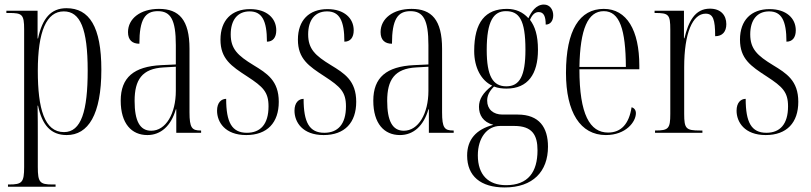

<svg xmlns="http://www.w3.org/2000/svg" viewBox="-20 -583 3560 843"><path d="M15 237H224V227H210C155 227 146 218 146 150V21C146 -27 146 -70 145 -119H147C165 -34 203 10 273 10C367 10 425 -79 425 -277C425 -466 372 -547 272 -547C203 -547 166 -502 147 -414H145V-536H8V-526H20C77 -526 86 -520 86 -454V150C86 218 77 227 20 227H15ZM261 -3C175 -3 146 -106 146 -272C146 -445 184 -533 260 -533C332 -533 365 -458 365 -273C365 -96 337 -3 261 -3Z M627 10C686 10 731 -30 752 -103H754V0H863V-10H861C823 -10 812 -21 812 -90V-369C812 -496 766 -544 678 -544C596 -544 542 -501 542 -442C542 -407 561 -391 592 -391C592 -498 617 -534 673 -534C729 -534 752 -497 752 -385V-300L688 -297C568 -291 510 -243 510 -141C510 -40 558 10 627 10ZM644 -9C594 -9 571 -52 571 -140C571 -232 603 -282 699 -287L752 -290V-184C752 -84 708 -9 644 -9Z M1061 10C1154 10 1204 -45 1204 -136C1204 -229 1152 -261 1093 -297C1024 -339 993 -368 993 -432C993 -494 1022 -533 1076 -533C1130 -533 1152 -493 1152 -400C1178 -400 1193 -418 1193 -450C1193 -503 1151 -543 1078 -543C997 -543 948 -494 948 -409C948 -325 995 -293 1066 -247C1135 -202 1159 -179 1159 -116C1159 -37 1123 0 1064 0C998 0 973 -46 973 -149C952 -149 933 -133 933 -97C933 -47 968 10 1061 10Z M1401 10C1494 10 1544 -45 1544 -136C1544 -229 1492 -261 1433 -297C1364 -339 1333 -368 1333 -432C1333 -494 1362 -533 1416 -533C1470 -533 1492 -493 1492 -400C1518 -400 1533 -418 1533 -450C1533 -503 1491 -543 1418 -543C1337 -543 1288 -494 1288 -409C1288 -325 1335 -293 1406 -247C1475 -202 1499 -179 1499 -116C1499 -37 1463 0 1404 0C1338 0 1313 -46 1313 -149C1292 -149 1273 -133 1273 -97C1273 -47 1308 10 1401 10Z M1736 10C1795 10 1840 -30 1861 -103H1863V0H1972V-10H1970C1932 -10 1921 -21 1921 -90V-369C1921 -496 1875 -544 1787 -544C1705 -544 1651 -501 1651 -442C1651 -407 1670 -391 1701 -391C1701 -498 1726 -534 1782 -534C1838 -534 1861 -497 1861 -385V-300L1797 -297C1677 -291 1619 -243 1619 -141C1619 -40 1667 10 1736 10ZM1753 -9C1703 -9 1680 -52 1680 -140C1680 -232 1712 -282 1808 -287L1861 -290V-184C1861 -84 1817 -9 1753 -9Z M2196 240C2320 240 2386 170 2386 61C2386 -23 2348 -80 2253 -80H2186C2146 -80 2119 -103 2119 -141C2119 -162 2127 -181 2149 -203C2166 -196 2187 -194 2204 -194C2298 -194 2342 -258 2342 -364C2342 -428 2329 -467 2307 -496C2317 -519 2329 -530 2345 -530C2367 -530 2376 -512 2376 -475C2396 -475 2409 -491 2409 -516C2409 -540 2395 -563 2368 -563C2333 -563 2312 -530 2300 -503C2276 -530 2244 -544 2206 -544C2112 -544 2062 -487 2062 -359C2062 -286 2093 -229 2141 -207C2099 -175 2083 -146 2083 -114C2083 -79 2100 -47 2146 -35C2070 -15 2031 30 2031 100C2031 190 2090 240 2196 240ZM2203 -204C2144 -204 2117 -249 2117 -364C2117 -492 2148 -534 2201 -534C2259 -534 2287 -497 2287 -365C2287 -248 2261 -204 2203 -204ZM2202 230C2125 230 2078 186 2078 99C2078 22 2119 -30 2176 -30H2238C2317 -30 2340 10 2340 77C2340 172 2299 230 2202 230Z M2640 10C2728 10 2772 -48 2772 -86C2772 -99 2765 -109 2753 -112C2742 -40 2708 -1 2650 -1C2570 -1 2524 -80 2524 -279H2787V-295C2787 -450 2732 -544 2631 -544C2525 -544 2465 -451 2465 -263C2465 -90 2528 10 2640 10ZM2728 -289H2524C2527 -456 2561 -534 2631 -534C2701 -534 2727 -453 2728 -289Z M2856 0H3064V-10H3053C2992 -10 2984 -18 2984 -83V-288C2984 -438 3021 -523 3078 -523C3111 -523 3120 -498 3120 -424C3152 -424 3169 -444 3169 -477C3169 -516 3145 -545 3097 -545C3031 -545 3003 -489 2985 -415H2983V-536H2854V-526H2857C2916 -526 2923 -519 2923 -453V-83C2923 -18 2915 -10 2857 -10H2856Z M3342 10C3435 10 3485 -45 3485 -136C3485 -229 3433 -261 3374 -297C3305 -339 3274 -368 3274 -432C3274 -494 3303 -533 3357 -533C3411 -533 3433 -493 3433 -400C3459 -400 3474 -418 3474 -450C3474 -503 3432 -543 3359 -543C3278 -543 3229 -494 3229 -409C3229 -325 3276 -293 3347 -247C3416 -202 3440 -179 3440 -116C3440 -37 3404 0 3345 0C3279 0 3254 -46 3254 -149C3233 -149 3214 -133 3214 -97C3214 -47 3249 10 3342 10Z"/></svg>

Font: Noto Serif Display ExtraCondensed Light
Style: Regular
Weight: 300
Width: 2
Designer: Monotype Design Team
Foundry: Monotype Imaging Inc.
Version: Version 2.009